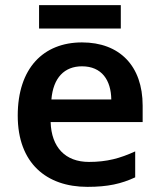

<svg xmlns="http://www.w3.org/2000/svg" viewBox="-20 -717 621 747"><path d="M450 -697H132V-606H450ZM299 -552C149 -552 49 -452 49 -267C49 -82 161 10 320 10C400 10 452 -2 506 -27V-128C447 -101 396 -87 326 -87C234 -87 180 -144 177 -242H535V-306C535 -461 445 -552 299 -552ZM299 -459C376 -459 412 -405 413 -330H180C187 -415 231 -459 299 -459Z"/></svg>

Font: Noto Sans Myanmar SemiBold
Style: Regular
Weight: 600
Designer: Monotype Design Team
Foundry: Monotype Imaging Inc.
Version: Version 2.107